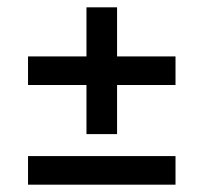

<svg xmlns="http://www.w3.org/2000/svg" viewBox="-20 -569 556 524"><path d="M56.5 -65V-143H459V-65ZM299.5 -203H216V-549H299.5ZM56.5 -337V-415H459V-337Z"/></svg>

Font: Anek Latin Medium Medium
Style: Regular
Weight: 500
Version: Version 1.003